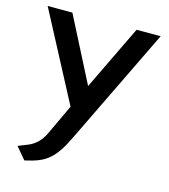

<svg xmlns="http://www.w3.org/2000/svg" viewBox="-108 -786 784 893"><g transform="rotate(15 283.5 -339.0)"><path d="M439 -700 289 -389 130 -700H11L235 -275L168 -132Q152 -98 132 -80Q112 -62 90 -53.5Q68 -45 44 -35L92 22Q130 14 157.5 3Q185 -8 206.5 -26.5Q228 -45 246.5 -73Q265 -101 285 -143L555 -700Z"/></g></svg>

Font: Advent Pro Expanded
Style: Bold
Weight: 700
Width: 7
Designer: VivaRado, Andreas Kalpakidis
Foundry: VivaRado, Andreas Kalpakidis
Version: Version 3.000